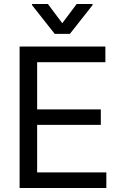

<svg xmlns="http://www.w3.org/2000/svg" viewBox="-20 -940 608 960"><path d="M78 -707.2H506.9V-629.1H165.7V-393H484.1V-315.6H165.7V-78H511.7V0H78ZM291.4 -823.9 363.3 -919.9H442.7V-914.4L329.4 -770.7H253.5L140.2 -914.4V-919.9H219.6Z"/></svg>

Font: Pretendard Variable
Style: Regular
Weight: 400
Designer: Base glyphs from Inter by Rasmus Andersson; Hangul glyphs from Noto Sans CJK(Source Han Sans) by Jang Soo-young and Kang
Foundry: Kil Hyung-jin
Version: Version 1.100;FEAKit 1.0